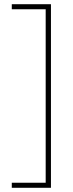

<svg xmlns="http://www.w3.org/2000/svg" viewBox="-20 -734 346 912"><path d="M36 134V158H222V-714H36V-690H197V134Z"/></svg>

Font: Noto Sans Armenian ExtraCondensed Thin
Style: Regular
Weight: 100
Width: 2
Designer: Monotype Design Team
Foundry: Monotype Imaging Inc.
Version: Version 2.008